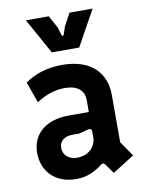

<svg xmlns="http://www.w3.org/2000/svg" viewBox="-85 -811 676 884"><g transform="rotate(-10 252.5 -369.0)"><path d="M342 -34 375 12 476 -52 428 -122V-342C428 -445 363 -519 226 -519C160 -519 100 -502 52 -467L87 -369C127 -395 170 -412 219 -412C280 -412 310 -385 310 -339V-284H214C116 -284 43 -233 43 -139C43 -53 103 10 200 10C255 10 291 -11 323 -35C330 -41 336 -41 342 -34ZM220 -86C182 -86 156 -110 156 -143C156 -175 180 -194 218 -194H249L292 -205C302 -209 310 -204 310 -194V-167C310 -122 276 -86 220 -86ZM190 -584H318L410 -750H302L270 -691L259 -657C256 -648 250 -648 247 -657L237 -691L205 -750H98Z"/></g></svg>

Font: Finlandica SemiBold
Style: Regular
Weight: 600
Designer: Niklas Ekholm, Juho Hiilivirta, Jaakko Suomalainen
Foundry: Helsinki Type Studio
Version: Version 2.000;Glyphs 3.2 (3202)